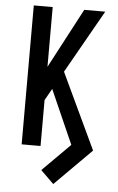

<svg xmlns="http://www.w3.org/2000/svg" viewBox="-61 -777 622 1012"><g transform="rotate(5 250.0 -270.5)"><path d="M260 194 191 126 337 -20 211 -305 176 -243V0H76V-735H176V-419L343 -735H454L265 -401L454 0Z"/></g></svg>

Font: Iosevka Semibold
Style: Regular
Weight: 600
Monospace: yes
Designer: Belleve Invis
Foundry: Belleve Invis
Version: Version 33.2.3; ttfautohint (v1.8.4)